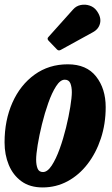

<svg xmlns="http://www.w3.org/2000/svg" viewBox="-20 -812 492 842"><path d="M0 -187.5Q0 -284.5 34.5 -362Q69 -439.5 131.8 -484.8Q194.5 -530 277.5 -530Q359.5 -530 401.5 -476.5Q443.5 -423 443.5 -342Q443.5 -269 422.5 -205.2Q401.5 -141.5 364.2 -93Q327 -44.5 276.5 -17.2Q226 10 167 10Q111 10 74 -17Q37 -44 18.5 -88.8Q0 -133.5 0 -187.5ZM138.5 -112.5Q138.5 -88.5 144.8 -73Q151 -57.5 168.5 -57.5Q188 -57.5 206.8 -86Q225.5 -114.5 241.5 -158.8Q257.5 -203 269.5 -252Q281.5 -301 288.2 -343Q295 -385 295 -407.5Q295 -431 288.5 -446.8Q282 -462.5 264 -462.5Q244.5 -462.5 226 -433.8Q207.5 -405 191.8 -360.5Q176 -316 164 -267Q152 -218 145.2 -176.2Q138.5 -134.5 138.5 -112.5ZM404 -765Q424.5 -737 419 -711Q413.5 -685 388 -671L247 -593.5Q237 -587.5 229.5 -595.5L193 -633.5Q184.5 -642.5 193 -650.5L300.5 -770.5Q314 -786 334 -790Q354 -794 373.2 -787.5Q392.5 -781 404 -765Z"/></svg>

Font: Besley* Condensed
Style: Bold Italic
Weight: 700
Width: 3
Italic angle: -13°
Designer: Owen Earl
Foundry: indestructible type*
Version: Version 3.000; ttfautohint (v1.8.3)